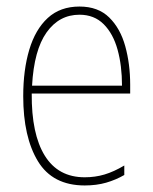

<svg xmlns="http://www.w3.org/2000/svg" viewBox="-20 -557 468 587"><path d="M223 -537Q280 -537 314 -503.5Q348 -470 363 -415.5Q378 -361 378 -298V-271H77Q76 -147 117 -81Q158 -15 239 -15Q271 -15 299.5 -23.5Q328 -32 360 -51V-22Q334 -7 304.5 1.5Q275 10 239 10Q141 10 96 -64Q51 -138 51 -263Q51 -343 69.5 -405Q88 -467 126 -502Q164 -537 223 -537ZM223 -512Q161 -512 122.5 -458Q84 -404 78 -295H353Q353 -356 339.5 -405Q326 -454 297 -483Q268 -512 223 -512Z"/></svg>

Font: Noto Sans Myanmar Condensed Thin
Style: Regular
Weight: 100
Width: 3
Designer: Monotype Design Team
Foundry: Monotype Imaging Inc.
Version: Version 2.107; ttfautohint (v1.8.4.7-5d5b)